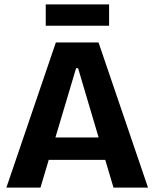

<svg xmlns="http://www.w3.org/2000/svg" viewBox="-20 -853 701 873"><path d="M9 0 234 -660H428L653 0H496L335 -543H326L164 0ZM132 -126V-228H548V-126ZM188 -736V-833H476V-736Z"/></svg>

Font: Bricolage Grotesque 72pt
Style: Bold
Weight: 700
Designer: Mathieu Triay
Foundry: Atelier Triay
Version: Version 1.001;gftools[0.9.33.dev8+g029e19f]